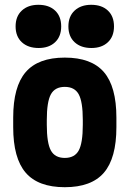

<svg xmlns="http://www.w3.org/2000/svg" viewBox="-20 -770 540 800"><path d="M250 10Q139 10 87 -50.5Q35 -111 35 -240V-280Q35 -409 87 -469.5Q139 -530 250 -530Q361 -530 413 -469.5Q465 -409 465 -280V-240Q465 -111 413 -50.5Q361 10 250 10ZM250 -112Q291 -112 308 -143Q325 -174 325 -250V-270Q325 -346 308 -377Q291 -408 250 -408Q209 -408 192 -377Q175 -346 175 -270V-250Q175 -174 192 -143Q209 -112 250 -112ZM141 -570Q97 -570 71 -594Q45 -618 45 -660Q45 -702 71 -726Q97 -750 140 -750Q184 -750 209.5 -726Q235 -702 235 -660Q235 -618 209.5 -594Q184 -570 141 -570ZM361 -570Q317 -570 291 -594Q265 -618 265 -660Q265 -702 291 -726Q317 -750 360 -750Q404 -750 429.5 -726Q455 -702 455 -660Q455 -618 429.5 -594Q404 -570 361 -570Z"/></svg>

Font: M PLUS 1 Code
Style: Bold
Weight: 700
Designer: Coji Morishita
Foundry: UNDERFOREST DESIGN
Version: Version 1.002